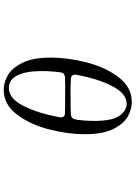

<svg xmlns="http://www.w3.org/2000/svg" viewBox="133 -870 734 1040"><g transform="rotate(-90 500.0 -350.0)"><path d="M534 -697Q571 -697 610 -676Q649 -655 678.5 -598Q708 -541 708 -441Q708 -350 682 -248Q656 -146 601.5 -74.5Q547 -3 467 -3Q430 -3 390.5 -24Q351 -45 322 -102Q293 -159 293 -257Q293 -348 319 -450.5Q345 -553 399.5 -625Q454 -697 534 -697ZM407 -365 508 -364H555Q586 -364 602 -365Q625 -367 628 -389Q635 -438 635 -492Q635 -574 612.5 -621.5Q590 -669 543 -669Q486 -669 445.5 -588Q405 -507 385 -393Q383 -380 388.5 -372.5Q394 -365 407 -365ZM457 -31Q514 -31 554.5 -111Q595 -191 615 -305Q617 -318 611.5 -325Q606 -332 593 -333Q564 -335 508 -335Q434 -335 398 -333Q375 -331 371 -298Q365 -255 365 -209Q365 -107 393.5 -69Q422 -31 457 -31Z"/></g></svg>

Font: Hina Mincho
Style: Regular
Weight: 400
Designer: satsuyako
Foundry: satsuyako
Version: Version 1.100